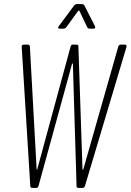

<svg xmlns="http://www.w3.org/2000/svg" viewBox="-20 -918 638 938"><path d="M368 -865 406 -785C408 -781 412 -778 417 -778H437C445 -778 447 -783 444 -790L392 -892C389 -896 386 -898 381 -898H355C350 -898 346 -895 342 -891L267 -790C262 -783 263 -778 271 -778H291C296 -778 301 -781 304 -785L362 -865C364 -867 367 -867 368 -865ZM558 -691 387 -91C385 -88 383 -88 383 -91L363 -691C363 -697 360 -700 355 -700H336C330 -700 327 -698 325 -691L162 -91C161 -88 159 -88 159 -91L126 -691C125 -697 122 -700 116 -700H96C89 -700 85 -695 86 -689L128 -9C128 -3 132 0 138 0H157C163 0 166 -3 168 -9L332 -606C334 -609 336 -609 336 -606L354 -9C354 -3 357 0 363 0H383C389 0 393 -3 395 -9L598 -689C599 -695 597 -700 590 -700H570C564 -700 560 -697 558 -691Z"/></svg>

Font: Barlow Condensed ExtraLight
Style: Italic
Weight: 275
Width: 3
Italic angle: -7°
Designer: Jeremy Tribby
Foundry: Tribby Type
Version: Version 1.422;hotconv 1.0.109;makeotfexe 2.5.65596